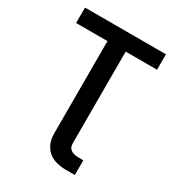

<svg xmlns="http://www.w3.org/2000/svg" viewBox="-216 -857 1092 1192"><g transform="rotate(30 330.0 -261.0)"><path d="M39.8 -727.3H620V-616.8H395.2V41.9Q395.2 59.7 402 70.7Q408.7 81.7 419.7 88.1Q430.8 94.5 445.3 96.8Q459.9 99.1 475.1 99.1H504.6V204.5H441.4Q408 204.5 376.1 196.7Q344.1 188.9 319.4 170.1Q294.7 151.3 279.7 120Q264.6 88.8 264.6 41.9V-616.8H39.8Z"/></g></svg>

Font: Interop SemBd
Style: Regular
Weight: 600
Designer: Rasmus Andersson, Google, Jang Haemin
Foundry: jhaemin
Version: Version 1.008